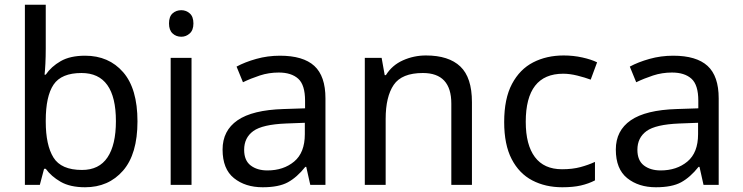

<svg xmlns="http://www.w3.org/2000/svg" viewBox="-20 -780 3133 810"><path d="M173 -575Q173 -541 171.5 -511.5Q170 -482 168 -465H173Q196 -499 236 -522Q276 -545 339 -545Q439 -545 499.5 -475.5Q560 -406 560 -268Q560 -130 499 -60Q438 10 339 10Q276 10 236 -13Q196 -36 173 -68H166L148 0H85V-760H173ZM324 -472Q239 -472 206 -423Q173 -374 173 -271V-267Q173 -168 205.5 -115.5Q238 -63 326 -63Q398 -63 433.5 -116Q469 -169 469 -269Q469 -472 324 -472Z M745 -737Q765 -737 780.5 -723.5Q796 -710 796 -681Q796 -653 780.5 -639Q765 -625 745 -625Q723 -625 708 -639Q693 -653 693 -681Q693 -710 708 -723.5Q723 -737 745 -737ZM788 -536V0H700V-536Z M1161 -545Q1259 -545 1306 -502Q1353 -459 1353 -365V0H1289L1272 -76H1268Q1233 -32 1194.5 -11Q1156 10 1088 10Q1015 10 967 -28.5Q919 -67 919 -149Q919 -229 982 -272.5Q1045 -316 1176 -320L1267 -323V-355Q1267 -422 1238 -448Q1209 -474 1156 -474Q1114 -474 1076 -461.5Q1038 -449 1005 -433L978 -499Q1013 -518 1061 -531.5Q1109 -545 1161 -545ZM1187 -259Q1087 -255 1048.5 -227Q1010 -199 1010 -148Q1010 -103 1037.5 -82Q1065 -61 1108 -61Q1176 -61 1221 -98.5Q1266 -136 1266 -214V-262Z M1777 -546Q1873 -546 1922 -499.5Q1971 -453 1971 -349V0H1884V-343Q1884 -472 1764 -472Q1675 -472 1641 -422Q1607 -372 1607 -278V0H1519V-536H1590L1603 -463H1608Q1634 -505 1680 -525.5Q1726 -546 1777 -546Z M2352 10Q2281 10 2225.5 -19Q2170 -48 2138.5 -109Q2107 -170 2107 -265Q2107 -364 2140 -426Q2173 -488 2229.5 -517Q2286 -546 2358 -546Q2399 -546 2437 -537.5Q2475 -529 2499 -517L2472 -444Q2448 -453 2416 -461Q2384 -469 2356 -469Q2198 -469 2198 -266Q2198 -169 2236.5 -117.5Q2275 -66 2351 -66Q2395 -66 2428.5 -75Q2462 -84 2490 -97V-19Q2463 -5 2430.5 2.5Q2398 10 2352 10Z M2820 -545Q2918 -545 2965 -502Q3012 -459 3012 -365V0H2948L2931 -76H2927Q2892 -32 2853.5 -11Q2815 10 2747 10Q2674 10 2626 -28.5Q2578 -67 2578 -149Q2578 -229 2641 -272.5Q2704 -316 2835 -320L2926 -323V-355Q2926 -422 2897 -448Q2868 -474 2815 -474Q2773 -474 2735 -461.5Q2697 -449 2664 -433L2637 -499Q2672 -518 2720 -531.5Q2768 -545 2820 -545ZM2846 -259Q2746 -255 2707.5 -227Q2669 -199 2669 -148Q2669 -103 2696.5 -82Q2724 -61 2767 -61Q2835 -61 2880 -98.5Q2925 -136 2925 -214V-262Z"/></svg>

Font: Noto Sans Old Italic
Style: Regular
Weight: 400
Designer: Monotype Design Team
Foundry: Monotype Imaging Inc.
Version: Version 2.003; ttfautohint (v1.8.4.7-5d5b)